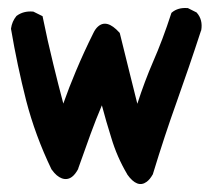

<svg xmlns="http://www.w3.org/2000/svg" viewBox="-20 -454 540 484"><path d="M300.8 -14.6Q274.9 -58.1 260.3 -107.4Q247.6 -147.5 236.8 -188.5Q229 -170.4 222.2 -152.8Q215.3 -135.3 208.5 -116.7Q192.9 -72.3 177.2 -29.3V-28.8V-28.3Q169.9 -14.6 161.6 -8.3Q155.8 -3.9 149.2 -2.9Q142.6 -2 136 -4.4Q129.4 -6.8 123 -12.2Q116.7 -17.6 110.8 -25.9L110.4 -26.4L109.9 -26.9Q68.8 -112.3 45.9 -200.7Q23.4 -289.1 7.8 -380.9V-381.8V-382.3Q10.3 -399.9 21 -413.1L21.5 -413.6L22 -414.1Q39.1 -426.8 63 -424.8H64L64.9 -424.3L84.5 -414.6L87.4 -413.1L87.9 -410.2Q99.6 -352.1 114.3 -292.5Q126.5 -242.2 139.6 -192.9Q154.3 -234.4 171.4 -274.9Q191.9 -323.7 215.3 -370.6Q220.2 -380.9 226.6 -386.7Q249 -407.2 280.8 -372.1L281.7 -371.1L282.2 -369.6Q293.9 -320.8 306.6 -271Q311.5 -251.5 316.4 -231.7Q321.3 -211.9 326.2 -192.4Q344.7 -249.5 365.7 -297.9Q390.1 -353.5 411.6 -419.9L412.1 -421.4L413.1 -422.4Q428.7 -435.5 452.6 -433.6H453.6L454.6 -433.1L474.1 -423.3L475.1 -422.9L476.1 -421.9Q491.7 -404.3 487.3 -377.9V-377.4L486.8 -377Q471.2 -329.1 455.8 -284.2Q440.4 -239.3 425.3 -196.8Q395 -112.3 365.7 -16.1V-15.1L365.2 -14.6Q357.9 -1.5 349.6 4.4Q326.2 21.5 300.8 -14.2Z"/></svg>

Font: NaikaiFont
Style: SemiBold
Weight: 600
Version: Version 1.89